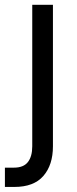

<svg xmlns="http://www.w3.org/2000/svg" viewBox="-54 -565 311 778"><path d="M76.7 -545.5H160.5V27.7Q160.5 103.3 121.8 147.9Q83.1 192.5 4.3 192.5H-34.1V114.3H2.8Q41.2 114.3 58.9 91.8Q76.7 69.2 76.7 27.7Z"/></svg>

Font: Inter Zeller
Style: Regular
Weight: 400
Designer: Rasmus Andersson; Joe Bland
Foundry: zeller
Version: Version 3.015;git-dec3a8cb1